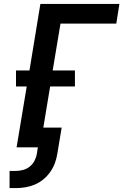

<svg xmlns="http://www.w3.org/2000/svg" viewBox="-20 -755 640 984"><path d="M29 209V121H61Q79 121 98 116Q117 111 132.5 98.5Q148 86 157 68.5Q166 51 169 32L174 0H65L117 -312H62V-394H131L187 -735H592L576 -634H290L250 -394H364V-312H237L202 -101H296L274 32Q270 57 261.5 80.5Q253 104 238 125.5Q223 147 202.5 164Q182 181 158 191Q134 201 109.5 205Q85 209 61 209Z"/></svg>

Font: Iosevka SS04 Extended Oblique
Style: Bold
Weight: 700
Width: 7
Italic angle: -9°
Monospace: yes
Designer: Belleve Invis
Foundry: Belleve Invis
Version: Version 19.0.0; ttfautohint (v1.8.4)